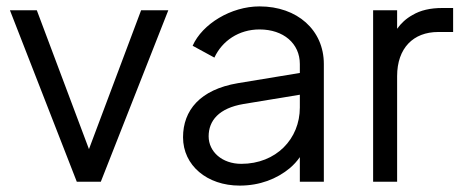

<svg xmlns="http://www.w3.org/2000/svg" viewBox="-20 -568 1447 600"><path d="M295 0 506 -536H421L258 -102L95 -536H11L220 0Z M729 12C792 12 845 -9 885 -42C898 -53 908 -64 917 -77V0H992V-368C992 -474 909 -548 791 -548C702 -548 612 -493 582 -425L650 -388C674 -440 726 -476 791 -476C866 -476 917 -432 917 -368V-340L723 -308C605 -288 552 -223 552 -139C552 -51 627 12 729 12ZM917 -272V-232C917 -134 843 -56 734 -56C674 -56 632 -94 632 -142C632 -191 664 -230 741 -243Z M1221 0V-330C1221 -418 1272 -468 1349 -468H1396V-543H1362C1325 -543 1294 -536 1269 -521C1249 -510 1233 -495 1221 -478V-536H1146V0Z"/></svg>

Font: Plus Jakarta Sans
Style: Regular
Weight: 400
Designer: Gumpita Rahayu
Foundry: Tokotype
Version: Version 2.071;gftools[0.9.30]